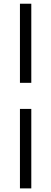

<svg xmlns="http://www.w3.org/2000/svg" viewBox="-20 -832 282 1057"><path d="M89.8 -232.4H152.3V205.1H89.8ZM89.8 -811.5H152.3V-376H89.8Z"/></svg>

Font: Reddit Sans A
Style: Regular
Weight: 400
Designer: Stephen Hutchings
Foundry: Reddit
Version: Version 1.013